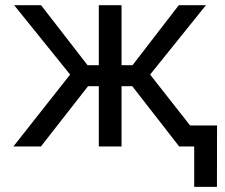

<svg xmlns="http://www.w3.org/2000/svg" viewBox="-20 -566 870 742"><path d="M31.7 0 251 -277.8 34.7 -545.9H138.7L318.4 -314H361.8V-545.9H449.7V-314H492.2L670.9 -545.9H775.9L560.1 -277.8L778.3 0H672.4L491.2 -232.9H449.7V0H361.8V-232.9H320.3L138.2 0ZM730.5 156.2V0H693.8V-81.1H818.8L818.4 156.2Z"/></svg>

Font: Inter-Regular
Style: Regular
Weight: 400
Designer: Rasmus Andersson
Foundry: rsms
Version: Version 4.000;git-a52131595